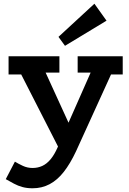

<svg xmlns="http://www.w3.org/2000/svg" viewBox="-20 -773 694 1031"><path d="M155 238Q125 238 101 231.5Q77 225 55.5 213.5Q34 202 11 189L60 95Q78 106 102.5 117.5Q127 129 155 129Q183 129 207 118Q231 107 251.5 82.5Q272 58 290 17L498 -454H613L388 40Q357 106 322.5 150Q288 194 246.5 216Q205 238 155 238ZM312 54 72 -416H210L396 -9ZM26 -373V-471H299V-383H135L132 -373ZM397 -383V-471H639V-373H537L534 -383ZM329 -527 294 -575 487 -753 552 -662Z"/></svg>

Font: BioRhyme
Style: Bold
Weight: 700
Designer: Aoife Mooney
Foundry: Aoife Mooney Type
Version: Version 1.600;gftools[0.9.33]